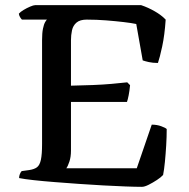

<svg xmlns="http://www.w3.org/2000/svg" viewBox="-20 -724 732 744"><path d="M530 0Q505 0 466 -1.5Q427 -3 380 -5.5Q333 -8 284.5 -11.5Q236 -15 191 -18.5Q146 -22 110 -26Q74 -30 54 -34Q54 -42 57 -49.5Q60 -57 64 -61L93 -65Q113 -68 123.5 -76Q134 -84 138.5 -105Q143 -126 143 -166V-568Q143 -596 146.5 -613Q150 -630 155 -638.5Q160 -647 162 -648H65Q61 -652 57.5 -658Q54 -664 53 -671Q59 -678 71.5 -685.5Q84 -693 97 -698.5Q110 -704 116 -704H527Q554 -695 580 -680Q606 -665 622 -648Q618 -588 608.5 -544Q599 -500 592 -480Q572 -480 556.5 -483.5Q541 -487 533 -490L508 -631Q489 -635 459 -638.5Q429 -642 392 -645Q355 -648 316 -648Q290 -648 276.5 -636.5Q263 -625 259 -606.5Q255 -588 255 -568V-392Q301 -393 340 -394.5Q379 -396 412.5 -399Q446 -402 473 -405L484 -394Q482 -372 478.5 -354.5Q475 -337 472 -329H255V-140Q255 -116 249 -98Q243 -80 237 -72H510L568 -241Q588 -241 604.5 -235Q621 -229 626 -224Q626 -194 624 -160.5Q622 -127 619 -96.5Q616 -66 612 -46Q604 -37 588 -26.5Q572 -16 556 -8Q540 0 530 0Z"/></svg>

Font: Texturina Medium 12pt Medium
Style: Regular
Weight: 500
Version: Version 1.002